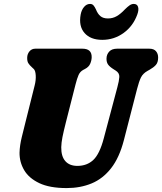

<svg xmlns="http://www.w3.org/2000/svg" viewBox="-20 -948 826 978"><path d="M508.5 -243 578 -504.5Q586.5 -535.5 587.8 -556Q589 -576.5 568.5 -589L560.5 -594Q538 -608 530 -620Q522 -632 522.5 -650.5Q523 -671 536.5 -685.5Q550 -700 576.5 -700H740.5Q763.5 -700 774.5 -687.2Q785.5 -674.5 785.5 -655Q785.5 -630 773.8 -617Q762 -604 741.5 -592.5L732.5 -587.5Q708 -574 698 -553.5Q688 -533 678.5 -496L611 -234Q588 -145 546 -91.2Q504 -37.5 446.8 -13.8Q389.5 10 319.5 10Q233 10 180 -15.2Q127 -40.5 103 -81.5Q79 -122.5 79.5 -170.5Q80.5 -207.5 91.2 -250.8Q102 -294 110 -326.5L156.5 -512.5Q163.5 -540 162 -564.2Q160.5 -588.5 152 -596.5L145.5 -602.5Q130 -616.5 124 -626.5Q118 -636.5 118.5 -655Q119 -673 130.2 -686.5Q141.5 -700 160 -700H400Q448 -700 447 -656Q446.5 -639 439.2 -622.8Q432 -606.5 412.5 -596.5L404 -592Q388 -583.5 380.2 -566Q372.5 -548.5 364.5 -517L316 -326.5Q304 -279 298.2 -250Q292.5 -221 292 -198Q291.5 -151 313 -127Q334.5 -103 374 -103Q423 -103 455.2 -133.2Q487.5 -163.5 508.5 -243ZM530 -854Q554.5 -854 574.8 -865.8Q595 -877.5 616.5 -900.5Q629.5 -913.5 640 -920.8Q650.5 -928 661 -928Q678.5 -928 683.2 -913Q688 -898 679.5 -874.5Q658 -815 609.5 -780Q561 -745 501 -745Q441 -745 410.5 -780Q380 -815 391 -874.5Q395.5 -898 408.5 -913Q421.5 -928 438.5 -928Q449.5 -928 456 -920.8Q462.5 -913.5 468.5 -900.5Q477.5 -877.5 491.5 -865.8Q505.5 -854 530 -854Z"/></svg>

Font: Fraunces 144pt SuperSoft Black
Style: Italic
Weight: 900
Italic angle: -16°
Version: Version 1.000;[b76b70a41]